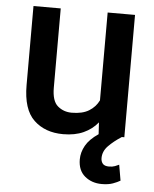

<svg xmlns="http://www.w3.org/2000/svg" viewBox="-53 -572 661 826"><g transform="rotate(5 278.0 -159.5)"><path d="M496.6 187.5Q484.4 194.8 465.1 201.9Q445.8 209 417 209Q374 209 344 184.1Q314 159.2 314 111.3Q314 81.1 330.3 51.8Q346.7 22.5 385.3 -3.4L382.3 -54.2Q357.9 -23.9 320.8 -7.1Q283.7 9.8 232.9 9.8Q154.8 9.8 106.4 -36.1Q58.1 -82 58.1 -187V-528.3H175.8V-186Q175.8 -128.4 201.2 -106.9Q226.6 -85.4 261.7 -85.4Q308.1 -85.4 336.2 -102.8Q364.3 -120.1 378.4 -148.9V-528.3H496.6V0H485.8Q451.7 22 429.2 45.2Q406.7 68.4 406.7 97.7Q406.7 112.3 414.6 121.8Q422.4 131.3 441.9 131.3Q456.5 131.3 467.3 127.2Q478 123 484.9 119.6Z"/></g></svg>

Font: Vazirmatn RD UI Medium
Style: Regular
Weight: 500
Designer: Saber Rastikerdar
Foundry: Saber Rastikerdar
Version: Version 33.003